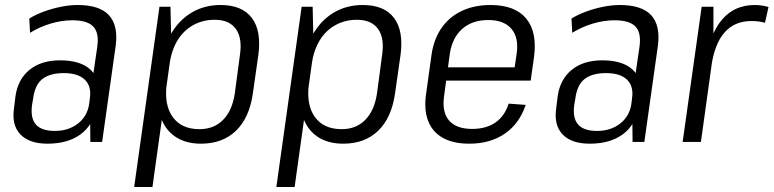

<svg xmlns="http://www.w3.org/2000/svg" viewBox="-20 -567 3090 767"><path d="M339 -177 369 -383Q376 -437 352 -461.5Q328 -486 269 -486Q227 -486 183 -473Q139 -460 100 -436L97 -493Q123 -509 156 -521Q189 -533 224 -540Q259 -547 290 -547Q378 -547 415.5 -506Q453 -465 442 -383L388 0H341ZM170 7Q97 7 61.5 -30Q26 -67 36 -135L42 -184Q52 -251 98.5 -288.5Q145 -326 220 -326Q300 -326 340 -290Q380 -254 370 -187L363 -136Q353 -68 302 -30.5Q251 7 170 7ZM199 -44Q254 -44 291.5 -73.5Q329 -103 336 -151L339 -174Q346 -223 318.5 -249Q291 -275 235 -275Q180 -275 149.5 -251.5Q119 -228 112 -171L108 -148Q101 -95 123.5 -69.5Q146 -44 199 -44Z M783 7Q721 7 679.5 -21.5Q638 -50 620.5 -103.5Q603 -157 613 -229L625 -315Q635 -387 667.5 -439Q700 -491 749.5 -519Q799 -547 861 -547Q947 -547 986 -495.5Q1025 -444 1012 -347L990 -193Q976 -96 922.5 -44.5Q869 7 783 7ZM617 -540H661L665 -365L589 180H516ZM777 -51Q835 -51 871.5 -88.5Q908 -126 918 -194L938 -344Q949 -414 922.5 -451Q896 -488 838 -488Q790 -488 751.5 -466.5Q713 -445 689 -405.5Q665 -366 657 -310L646 -232Q635 -148 670 -99.5Q705 -51 777 -51Z M1351 7Q1289 7 1247.5 -21.5Q1206 -50 1188.5 -103.5Q1171 -157 1181 -229L1193 -315Q1203 -387 1235.5 -439Q1268 -491 1317.5 -519Q1367 -547 1429 -547Q1515 -547 1554 -495.5Q1593 -444 1580 -347L1558 -193Q1544 -96 1490.5 -44.5Q1437 7 1351 7ZM1185 -540H1229L1233 -365L1157 180H1084ZM1345 -51Q1403 -51 1439.5 -88.5Q1476 -126 1486 -194L1506 -344Q1517 -414 1490.5 -451Q1464 -488 1406 -488Q1358 -488 1319.5 -466.5Q1281 -445 1257 -405.5Q1233 -366 1225 -310L1214 -232Q1203 -148 1238 -99.5Q1273 -51 1345 -51Z M1855 7Q1791 7 1749.5 -16Q1708 -39 1690.5 -83.5Q1673 -128 1682 -191L1704 -349Q1713 -411 1744 -455.5Q1775 -500 1825 -523.5Q1875 -547 1940 -547Q2037 -547 2082 -493Q2127 -439 2113 -337L2100 -245H1749L1756 -298H2048L2032 -271L2044 -353Q2053 -417 2023 -452Q1993 -487 1931 -487Q1867 -487 1827 -452Q1787 -417 1777 -353L1754 -183Q1745 -119 1774 -85.5Q1803 -52 1866 -52Q1922 -52 1959 -77.5Q1996 -103 2012 -153L2080 -148Q2055 -73 1996.5 -33Q1938 7 1855 7Z M2505 -177 2535 -383Q2542 -437 2518 -461.5Q2494 -486 2435 -486Q2393 -486 2349 -473Q2305 -460 2266 -436L2263 -493Q2289 -509 2322 -521Q2355 -533 2390 -540Q2425 -547 2456 -547Q2544 -547 2581.5 -506Q2619 -465 2608 -383L2554 0H2507ZM2336 7Q2263 7 2227.5 -30Q2192 -67 2202 -135L2208 -184Q2218 -251 2264.5 -288.5Q2311 -326 2386 -326Q2466 -326 2506 -290Q2546 -254 2536 -187L2529 -136Q2519 -68 2468 -30.5Q2417 7 2336 7ZM2365 -44Q2420 -44 2457.5 -73.5Q2495 -103 2502 -151L2505 -174Q2512 -223 2484.5 -249Q2457 -275 2401 -275Q2346 -275 2315.5 -251.5Q2285 -228 2278 -171L2274 -148Q2267 -95 2289.5 -69.5Q2312 -44 2365 -44Z M2783 -540H2830V-360L2780 0H2707ZM2800 -323Q2816 -433 2865.5 -490Q2915 -547 2995 -547Q3009 -547 3023 -545Q3037 -543 3050 -539L3036 -476Q3012 -483 2982 -483Q2915 -483 2875 -438Q2835 -393 2822 -304Z"/></svg>

Font: Pathway Extreme SemiCondensed Light
Style: Italic
Weight: 300
Width: 4
Italic angle: -8°
Version: Version 1.001;gftools[0.9.26]